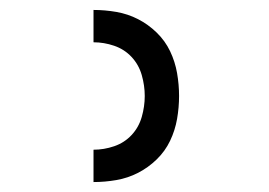

<svg xmlns="http://www.w3.org/2000/svg" viewBox="-20 -800 540 386"><path d="M168 -434V-499Q189 -499 209.5 -506Q230 -513 244.5 -528.5Q259 -544 265 -565Q271 -586 271 -607Q271 -628 265 -649Q259 -670 244.5 -685.5Q230 -701 209.5 -708Q189 -715 168 -715V-780Q191 -780 214 -776Q237 -772 257.5 -761.5Q278 -751 295 -734.5Q312 -718 322 -697Q332 -676 336 -653Q340 -630 340 -607Q340 -584 336 -561Q332 -538 322 -517Q312 -496 295 -479.5Q278 -463 257.5 -452.5Q237 -442 214 -438Q191 -434 168 -434Z"/></svg>

Font: Iosevka Custom
Style: Regular
Weight: 400
Monospace: yes
Designer: Belleve Invis
Foundry: Belleve Invis
Version: Version 32.5.0; ttfautohint (v1.8.4)